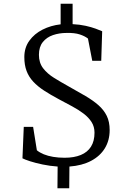

<svg xmlns="http://www.w3.org/2000/svg" viewBox="-20 -880 696 1026"><path d="M287 126 288 10Q246 7 207.8 -1Q169.5 -9 141 -18.2Q112.5 -27.5 100 -34L107 -202H157L177 -77Q192 -64.5 214 -55.5Q236 -46.5 264 -41.8Q292 -37 325 -37Q376 -37 411.8 -51.8Q447.5 -66.5 466.2 -96.2Q485 -126 485 -171Q485 -203 469.5 -227.5Q454 -252 427.2 -272.5Q400.5 -293 366 -311.5Q331.5 -330 294 -350Q250 -373.5 215.8 -395.8Q181.5 -418 157.8 -443.5Q134 -469 122 -500.8Q110 -532.5 110 -575Q110 -625.5 136.8 -662.5Q163.5 -699.5 207.5 -721.8Q251.5 -744 304 -750V-860H368V-751Q407 -749 438 -742Q469 -735 491.2 -726.8Q513.5 -718.5 526 -713L521 -555H473L450 -674Q433.5 -687 406.2 -696Q379 -705 336 -704Q297 -704 263.2 -692.5Q229.5 -681 208.8 -655.2Q188 -629.5 188 -587Q188 -544.5 210.5 -515.2Q233 -486 269 -463.8Q305 -441.5 345.5 -419Q396 -391 436.8 -367Q477.5 -343 506.2 -317.8Q535 -292.5 550.5 -260.8Q566 -229 566 -185Q566 -130 540.5 -88Q515 -46 466.8 -20.5Q418.5 5 351 10L350 126Z"/></svg>

Font: Merriweather Light
Style: Regular
Weight: 300
Designer: Eben Sorkin
Foundry: Eben Sorkin
Version: Version 2.100